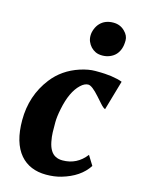

<svg xmlns="http://www.w3.org/2000/svg" viewBox="-125 -902 719 982"><g transform="rotate(15 234.5 -411.0)"><path d="M280.8 -82.5Q356.9 -82.5 404.8 -145L436 -94.7Q393.6 -28.3 297.4 -0.5Q261.7 9.8 218.5 9.8Q175.3 9.8 140.6 -4.6Q106 -19 81.1 -47.9Q28.8 -109.4 28.8 -228.5Q28.8 -358.4 104.5 -456.1Q157.7 -524.9 245.6 -553.7Q290 -567.9 324.7 -567.9Q359.4 -567.9 376.2 -566.7Q393.1 -565.4 409.7 -563.5Q446.8 -558.1 469.2 -549.3L423.8 -392.1Q413.6 -395 397 -414.1L369.6 -444.8Q328.6 -491.2 308.8 -491.2Q289.1 -491.2 268.6 -471.7Q223.6 -429.7 204.1 -333Q195.3 -290 195.3 -261Q195.3 -231.9 195.8 -209Q196.3 -186 201.7 -159.2Q207 -132.3 217.8 -115.2Q237.8 -82.5 280.8 -82.5ZM302.7 -660.2Q273.4 -674.3 260.3 -705.1Q254.4 -718.8 254.4 -736.1Q254.4 -753.4 261.5 -771.5Q268.6 -789.6 280.8 -802.7Q307.1 -830.6 351.1 -830.6Q387.7 -830.6 412.1 -805.7Q434.1 -784.2 434.1 -758.5Q434.1 -732.9 427.7 -714.4Q421.4 -695.8 409.2 -682.4Q397 -668.9 378.2 -661.1Q359.4 -653.3 338.4 -653.3Q317.4 -653.3 302.7 -660.2Z"/></g></svg>

Font: Merriweather
Style: Heavy Italic
Weight: 900
Italic angle: -7°
Designer: Eben Sorkin
Foundry: Eben Sorkin
Version: Version 1.001